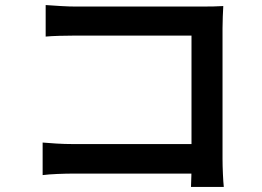

<svg xmlns="http://www.w3.org/2000/svg" viewBox="-20 -723 1040 761"><path d="M161 -703Q188 -701 221.5 -699Q255 -697 281 -697H781Q802 -697 827 -697.5Q852 -698 865 -699Q864 -682 863 -657Q862 -632 862 -611V-93Q862 -67 863.5 -34Q865 -1 867 18H737Q738 -1 738.5 -27Q739 -53 739 -80V-582H281Q250 -582 215.5 -581Q181 -580 161 -578ZM149 -158Q172 -156 204 -154Q236 -152 269 -152H808V-35H273Q243 -35 207.5 -33.5Q172 -32 149 -29Z"/></svg>

Font: Noto Sans KR SemiBold
Style: Regular
Weight: 600
Designer: Ryoko NISHIZUKA  (kana, bopomofo & ideographs); Paul D. Hunt (Latin, Greek & Cyrillic); Sandoll Communications , Soo-you
Foundry: Adobe
Version: Version 2.004-H2;hotconv 1.0.118;makeotfexe 2.5.65603